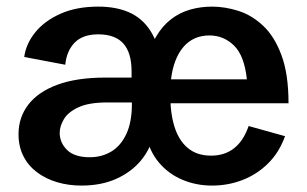

<svg xmlns="http://www.w3.org/2000/svg" viewBox="-20 -560 948 592"><path d="M231 12.2Q190.9 12.2 155.8 1.7Q120.6 -8.8 93.8 -29.1Q66.9 -49.3 52 -78.9Q37.1 -108.4 37.1 -146Q37.1 -198.2 67.4 -237.5Q97.7 -276.9 157.2 -298.8Q216.8 -320.8 305.2 -320.8H385.7V-339.8Q385.7 -397 360.6 -425.5Q335.4 -454.1 282.7 -454.1Q235.4 -454.1 210.4 -428.7Q185.5 -403.3 181.2 -360.4L54.7 -384.3Q60.1 -424.8 88.6 -460.2Q117.2 -495.6 166.5 -517.6Q215.8 -539.6 282.7 -539.6Q337.9 -539.6 377.9 -522Q418 -504.4 443.1 -466.1Q468.3 -427.7 476.6 -365.7H431.2Q441.9 -414.6 461.7 -447.8Q481.4 -481 508.1 -501.2Q534.7 -521.5 566.7 -530.5Q598.6 -539.6 633.8 -539.6Q673.8 -539.6 715.3 -526.4Q756.8 -513.2 791.7 -480.2Q826.7 -447.3 848.1 -389.2Q869.6 -331.1 869.6 -241.7H452.1L505.4 -276.9Q503.9 -216.3 517.1 -172.1Q530.3 -127.9 558.6 -104Q586.9 -80.1 630.9 -80.1Q672.9 -80.1 701.9 -103Q731 -126 746.6 -171.4L858.9 -140.1Q840.8 -89.8 806.4 -55.9Q772 -22 727.5 -4.9Q683.1 12.2 633.8 12.2Q584.5 12.2 542 -5.9Q499.5 -23.9 470.2 -58.6Q440.9 -93.3 430.7 -142.1L453.6 -144.5Q443.8 -100.6 414.6 -65.2Q385.3 -29.8 338.9 -8.8Q292.5 12.2 231 12.2ZM256.8 -75.2Q293.9 -75.2 323.2 -92.8Q352.5 -110.4 369.6 -147Q386.7 -183.6 386.7 -239.7V-250.5L394.5 -244.1H310.5Q253.9 -244.1 221.9 -229.2Q189.9 -214.4 177 -192.6Q164.1 -170.9 164.1 -150.4Q164.1 -120.1 186.8 -97.7Q209.5 -75.2 256.8 -75.2ZM507.3 -315.4H741.2Q733.4 -388.7 701.4 -419.7Q669.4 -450.7 626 -450.7Q575.7 -450.7 545.4 -415Q515.1 -379.4 507.3 -315.4Z"/></svg>

Font: Schibsted Grotesk SemiBold
Style: Regular
Weight: 600
Designer: Bakken & Baeck AS, Henrik Kongsvoll
Foundry: Schibsted ASA
Version: Version 1.100;gftools[0.9.25]